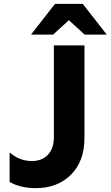

<svg xmlns="http://www.w3.org/2000/svg" viewBox="-20 -966 575 998"><path d="M410 -946 535 -786H420L338 -861L256 -786H141L266 -946ZM419 -249Q419 -128 349 -58Q279 12 165 12Q88 12 30 -20V-174Q80 -129 146 -129Q198 -129 229 -161.5Q260 -194 260 -254V-730H419Z"/></svg>

Font: Freely
Style: Bold
Weight: 700
Designer: Kris Sowersby
Foundry: Klim Type Foundry
Version: Version 1.006;hotconv 1.0.113;makeotfexe 2.5.65598;200799169